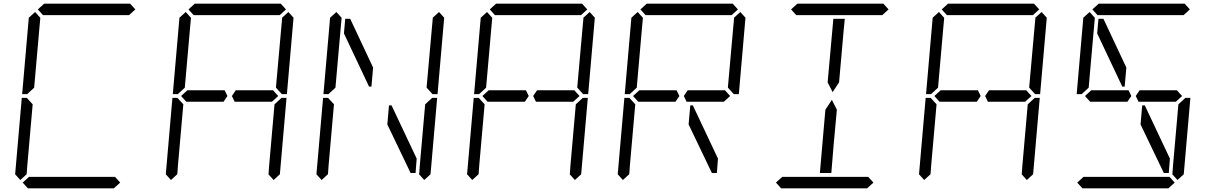

<svg xmlns="http://www.w3.org/2000/svg" viewBox="-20 -1020 6568 1040"><path d="M136 -924 170 -955 198 -924V-918L194 -875L165 -545L127 -510H100ZM124 -76 90 -45 62 -76 98 -490H125L157 -455L128 -125L125 -83ZM185 -969 219 -1000H685L713 -969L679 -938H658H477H415H234H213ZM631 -31 597 0H131L103 -31L137 -62H158H339H401H582H603Z M1197 -531 1212 -500 1191 -469H1190H1169H1168H1058H994H989L961 -500L995 -531H1000H1047H1174H1175H1196ZM952 -924 986 -955 1014 -924V-918L1010 -875L981 -545L943 -510H916ZM940 -76 906 -45 878 -76 914 -490H941L973 -455L944 -125L941 -83ZM1001 -969 1035 -1000H1501L1529 -969L1495 -938H1474H1293H1231H1050H1029ZM1487 -500 1453 -469H1451H1448H1274H1272H1252H1251L1236 -500L1257 -531H1280H1403H1459L1475 -513ZM1508 -924 1542 -955 1570 -924 1534 -510H1507L1475 -545V-550L1504 -875L1508 -918ZM1496 -76 1462 -45 1434 -76 1435 -83 1438 -125 1467 -455 1505 -490H1532Z M1843 -839 1850 -918H1877L2001 -654L1992 -551H1979ZM1768 -924 1802 -955 1830 -924V-918L1826 -875L1797 -545L1759 -510H1732ZM1756 -76 1722 -45 1694 -76 1730 -490H1757L1789 -455L1760 -125L1757 -83ZM2237 -161 2231 -83H2204L2078 -346L2087 -449H2101ZM2324 -924 2358 -955 2386 -924 2350 -510H2323L2291 -545V-550L2320 -875L2324 -918ZM2312 -76 2278 -45 2250 -76 2251 -83 2254 -125 2283 -455 2321 -490H2348Z M2829 -531 2844 -500 2823 -469H2822H2801H2800H2690H2626H2621L2593 -500L2627 -531H2632H2679H2806H2807H2828ZM2584 -924 2618 -955 2646 -924V-918L2642 -875L2613 -545L2575 -510H2548ZM2572 -76 2538 -45 2510 -76 2546 -490H2573L2605 -455L2576 -125L2573 -83ZM2633 -969 2667 -1000H3133L3161 -969L3127 -938H3106H2925H2863H2682H2661ZM3119 -500 3085 -469H3083H3080H2906H2904H2884H2883L2868 -500L2889 -531H2912H3035H3091L3107 -513ZM3140 -924 3174 -955 3202 -924 3166 -510H3139L3107 -545V-550L3136 -875L3140 -918ZM3128 -76 3094 -45 3066 -76 3067 -83 3070 -125 3099 -455 3137 -490H3164Z M3645 -531 3660 -500 3639 -469H3638H3617H3616H3506H3442H3437L3409 -500L3443 -531H3448H3495H3622H3623H3644ZM3400 -924 3434 -955 3462 -924V-918L3458 -875L3429 -545L3391 -510H3364ZM3388 -76 3354 -45 3326 -76 3362 -490H3389L3421 -455L3392 -125L3389 -83ZM3449 -969 3483 -1000H3949L3977 -969L3943 -938H3922H3741H3679H3498H3477ZM3935 -500 3901 -469H3899H3896H3722H3720H3700H3699L3684 -500L3705 -531H3728H3851H3907L3923 -513ZM3869 -161 3863 -83H3836L3710 -346L3719 -449H3733ZM3956 -924 3990 -955 4018 -924 3982 -510H3955L3923 -545V-550L3952 -875L3956 -918Z M4483 -83H4421L4447 -382L4451 -426L4486 -479L4513 -426L4495 -229ZM4265 -969 4299 -1000H4765L4793 -969L4759 -938H4738H4557H4495H4314H4293ZM4494 -918H4556L4550 -857L4525 -574L4490 -521L4463 -574L4467 -618ZM4711 -31 4677 0H4211L4183 -31L4217 -62H4238H4419H4481H4662H4683Z M5277 -531 5292 -500 5271 -469H5270H5249H5248H5138H5074H5069L5041 -500L5075 -531H5080H5127H5254H5255H5276ZM5032 -924 5066 -955 5094 -924V-918L5090 -875L5061 -545L5023 -510H4996ZM5020 -76 4986 -45 4958 -76 4994 -490H5021L5053 -455L5024 -125L5021 -83ZM5081 -969 5115 -1000H5581L5609 -969L5575 -938H5554H5373H5311H5130H5109ZM5567 -500 5533 -469H5531H5528H5354H5352H5332H5331L5316 -500L5337 -531H5360H5483H5539L5555 -513ZM5588 -924 5622 -955 5650 -924 5614 -510H5587L5555 -545V-550L5584 -875L5588 -918ZM5576 -76 5542 -45 5514 -76 5515 -83 5518 -125 5547 -455 5585 -490H5612Z M6093 -531 6108 -500 6087 -469H6086H6065H6064H5954H5890H5885L5857 -500L5891 -531H5896H5943H6070H6071H6092ZM5923 -839 5930 -918H5957L6081 -654L6072 -551H6059ZM5848 -924 5882 -955 5910 -924V-918L5906 -875L5877 -545L5839 -510H5812ZM5897 -969 5931 -1000H6397L6425 -969L6391 -938H6370H6189H6127H5946H5925ZM6383 -500 6349 -469H6347H6344H6170H6168H6148H6147L6132 -500L6153 -531H6176H6299H6355L6371 -513ZM6343 -31 6309 0H5843L5815 -31L5849 -62H5870H6051H6113H6294H6315ZM6317 -161 6311 -83H6284L6158 -346L6167 -449H6181ZM6392 -76 6358 -45 6330 -76 6331 -83 6334 -125 6363 -455 6401 -490H6428Z"/></svg>

Font: DSEG14 Classic
Style: Light Italic
Weight: 300
Designer: Keshikan(Twitter:@keshinomi_88pro)
Version: Version 0.46